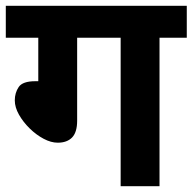

<svg xmlns="http://www.w3.org/2000/svg" viewBox="-20 -642 664 662"><path d="M246 -512V-226Q246 -186 228.6 -168Q211.1 -150 179 -150Q156 -150 130.5 -163.5Q105 -177 82.5 -199Q60 -221 45.5 -246.5Q31 -272.1 31 -295.9Q31 -322 44.5 -342Q58 -362 102 -362L112 -362V-512H0V-622H624V-512H530V0H396V-512Z"/></svg>

Font: Noto Sans Devanagari
Style: Regular
Weight: 400
Designer: Jelle Bosma - Monotype Design Team
Foundry: Monotype Imaging Inc.
Version: Version 2.003